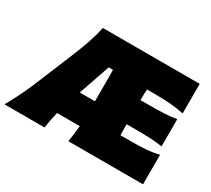

<svg xmlns="http://www.w3.org/2000/svg" viewBox="-141 -950 1302 1187"><g transform="rotate(30 510.5 -356.5)"><path d="M-4 0Q28.5 -56.5 58.8 -120.8Q89 -185 112 -242L213 -487Q238 -548 256.2 -602Q274.5 -656 287 -713H978V-502Q936 -511 888.2 -515.5Q840.5 -520 776 -520H713Q711 -484.5 711 -443H776Q837.5 -443 881.8 -445.2Q926 -447.5 967 -455V-260Q923.5 -267 879.5 -269Q835.5 -271 776 -271H711V-269Q711 -228 712.5 -193H792Q845.5 -193 893.2 -196.5Q941 -200 985 -211V0H452Q457 -29.5 460.5 -58Q464 -86.5 466.5 -116H304.5Q289.5 -55 282 0ZM440 -520 362.5 -296H471V-474Q471 -498 470.5 -520Z"/></g></svg>

Font: Commissioner Flair Black
Style: Regular
Weight: 900
Designer: Kostas Bartsokas
Foundry: Kostas Bartsokas
Version: Version 1.000; ttfautohint (v1.8.3)